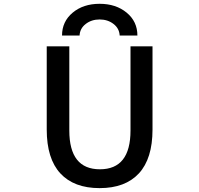

<svg xmlns="http://www.w3.org/2000/svg" viewBox="-20 -974 1040 1005"><path d="M342.8 -731.4V-291Q342.8 -87.9 502.9 -87.9Q663.1 -87.9 663.1 -291V-731.4H778.3V-295.9Q778.3 -143.6 707 -66.4Q635.7 10.7 501.5 10.7Q367.2 10.7 295.9 -66.4Q224.6 -143.6 224.6 -295.9V-731.4ZM699.2 -788.1H606.4Q604.5 -825.2 574.2 -848.6Q543.9 -872.1 501.5 -872.1Q459 -872.1 428.7 -848.6Q398.4 -825.2 396.5 -788.1H304.7Q304.7 -861.3 360.4 -907.7Q416 -954.1 501.5 -954.1Q586.9 -954.1 643.1 -907.7Q699.2 -861.3 699.2 -788.1Z"/></svg>

Font: GenEi Gothic M SemiBold
Style: Regular
Weight: 500
Designer: o_tamon (Modified); [Source Han Sans]
Ryoko NISHIZUKA  (kana & ideographs); Paul D. Hunt (Latin, Greek & Cyrillic); Wenl
Version: Version 1.1a;Original Version 1.004